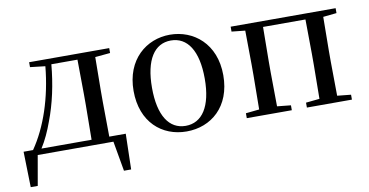

<svg xmlns="http://www.w3.org/2000/svg" viewBox="-70 -723 2073 1079"><g transform="rotate(-10 966.5 -183.0)"><path d="M140 -494 226 -484C209 -307 156 -148 76 -32H22L27 171H67L97 0H529L559 171H600L605 -32H511L509 -230V-292L511 -486L597 -494V-522H140ZM410 -32H124C151 -74 173 -123 191 -173C228 -269 251 -377 261 -489H410L412 -292V-230Z M945 15C1085 15 1202 -81 1202 -261C1202 -441 1080 -537 945 -537C811 -537 690 -440 690 -261C690 -82 805 15 945 15ZM945 -17C851 -17 795 -101 795 -260C795 -420 851 -504 945 -504C1039 -504 1096 -420 1096 -260C1096 -101 1039 -17 945 -17Z M1290 -494 1367 -486 1369 -292V-230L1367 -36L1290 -28V0H1547V-28L1469 -36L1467 -230V-292L1469 -489H1711L1713 -292V-230L1711 -36L1633 -28V0H1890V-28L1812 -36L1810 -230V-292L1812 -486L1889 -494V-522H1290Z"/></g></svg>

Font: Noto Serif JP Medium
Style: Regular
Weight: 500
Designer: Ryoko NISHIZUKA 西塚涼子 (kana & ideographs); Frank Grießhammer (Latin, Greek & Cyrillic); Wenlong ZHANG 张文龙 (bopomofo); San
Foundry: Adobe
Version: Version 2.001;hotconv 1.1.0;makeotfexe 2.6.0